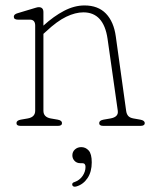

<svg xmlns="http://www.w3.org/2000/svg" viewBox="-20 -474 570 723"><path d="M143.5 -428V-377.5Q182.5 -413 221.2 -433.2Q260 -453.5 298 -453.5Q349.5 -453.5 379 -422.8Q408.5 -392 416 -337L455 -57Q456.5 -45 462.5 -37.8Q468.5 -30.5 482.5 -28L508 -23.5Q525 -20.5 525 -10.5Q525 0 509 0H369Q353.5 0 353.5 -10.5Q353.5 -20.5 370 -23.5L396 -28Q427 -33.5 423.5 -57L385 -328Q370.5 -427.5 294 -427.5Q264 -427.5 229.5 -411Q195 -394.5 153.5 -355.5L143.5 -346.5V-57Q143.5 -33 171 -28L197 -23.5Q213.5 -20.5 213.5 -10.5Q213.5 0 198 0H57.5Q42 0 42 -10.5Q42 -20.5 58.5 -23.5L84.5 -28Q112.5 -33 112.5 -57V-377.5Q112.5 -400 92.5 -400H47.5Q32 -400 32 -411Q32 -420.5 47 -424.5L98.5 -440Q107.5 -442.5 114.5 -444.8Q121.5 -447 126 -447Q143.5 -447 143.5 -428ZM282.5 140.5Q269 140.5 260.8 131.8Q252.5 123 252.5 111Q252.5 97.5 262.2 88.8Q272 80 286 80Q302.5 80 314 92.8Q325.5 105.5 325.5 137.5Q325.5 173 309.5 196.8Q293.5 220.5 268 228Q256.5 231.5 252.5 224Q249.5 214.5 260.5 211.5Q279.5 205 290.8 188.8Q302 172.5 302 154.5Q302 140.5 290 140.5Z"/></svg>

Font: Fraunces 72pt SuperSoft Thin
Style: Regular
Weight: 100
Version: Version 1.000;[b76b70a41]